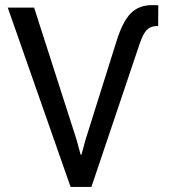

<svg xmlns="http://www.w3.org/2000/svg" viewBox="-20 -741 672 761"><path d="M283.7 -186.5 299.8 -127.4H302.7L318.8 -186.5L442.4 -579.6Q466.3 -655.8 498.3 -688.2Q530.3 -720.7 583 -720.7L607.4 -720.2L606.9 -637.7H601.1Q576.7 -637.7 561.8 -622.3Q546.9 -606.9 533.7 -567.9L342.3 0H259.8L10.7 -710.9H115.2Z"/></svg>

Font: GeogebraSans
Style: Regular
Weight: 400
Designer: Google
Version: Version 1.100140; 2013